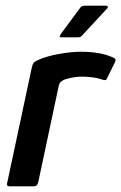

<svg xmlns="http://www.w3.org/2000/svg" viewBox="-20 -659 429 679"><path d="M265 -476Q336 -476 379 -456Q388 -452 388.5 -449Q389 -446 387 -440L360 -385Q357 -377 353.5 -376Q350 -375 343 -377Q327 -383 306.5 -385.5Q286 -388 273 -388Q257 -388 244 -386Q231 -384 221.5 -381.5Q212 -379 206 -377Q201 -374 195.5 -370Q190 -366 187 -352L116 -18Q113 -6 109.5 -3Q106 0 98 0H14Q10 0 6.5 -2.5Q3 -5 6 -15L92 -418Q95 -433 99.5 -437.5Q104 -442 115 -447Q147 -461 190 -468.5Q233 -476 265 -476ZM199 -527Q191 -527 191 -529.5Q191 -532 196 -540L264 -632Q268 -639 283 -639H354Q359 -639 361 -636Q363 -633 357 -627L269 -532Q265 -528 261 -527.5Q257 -527 251 -527Z"/></svg>

Font: Glory SemiBold
Style: Italic
Weight: 600
Italic angle: -12°
Designer: Robert Leuschke
Foundry: Robert Leuschke
Version: Version 1.011